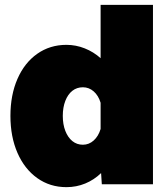

<svg xmlns="http://www.w3.org/2000/svg" viewBox="-20 -760 690 792"><path d="M395 -520V-740H611V0H400L397 -46Q368 -18 331.5 -3Q295 12 254 12Q186 12 133.5 -25.5Q81 -63 52 -129.5Q23 -196 23 -282Q23 -368 52 -434.5Q81 -501 133.5 -538Q186 -575 254 -575Q293 -575 329.5 -560.5Q366 -546 395 -520ZM322 -163Q347 -163 366.5 -180.5Q386 -198 395 -228V-336Q386 -366 366.5 -383Q347 -400 322 -400Q297 -400 278.5 -385.5Q260 -371 249.5 -344Q239 -317 239 -282Q239 -247 249.5 -220Q260 -193 278.5 -178Q297 -163 322 -163Z"/></svg>

Font: Azeret Mono Black
Style: Regular
Weight: 900
Designer: Martin Vácha
Foundry: Displaay
Version: Version 1.000; Glyphs 3.0.3, build 3074